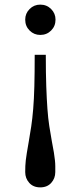

<svg xmlns="http://www.w3.org/2000/svg" viewBox="-20 -800 348 830"><path d="M89 -715Q89 -742 108 -761Q127 -780 154 -780Q182 -780 201 -761Q220 -742 220 -715Q220 -687 201 -668Q182 -649 154 -649Q127 -649 108 -668Q89 -687 89 -715ZM178 -563Q178 -483 180 -427Q182 -371 185 -329.5Q188 -288 193 -255.5Q198 -223 204 -190Q210 -160 213 -140.5Q216 -121 217.5 -107Q219 -93 219 -81.5Q219 -70 219 -56Q219 -29 201.5 -9.5Q184 10 154 10Q124 10 106.5 -9.5Q89 -29 89 -56Q89 -71 89.5 -82.5Q90 -94 91.5 -107.5Q93 -121 96 -139Q99 -157 104 -186Q110 -220 115 -253.5Q120 -287 123.5 -329Q127 -371 128.5 -427Q130 -483 130 -563Z"/></svg>

Font: Libre Baskerville
Style: Regular
Weight: 400
Designer: Pablo Impallari, Rodrigo Fuenzalida
Foundry: Pablo Impallari, Rodrigo Fuenzalida
Version: Version 1.000; ttfautohint (v0.93) -l 8 -r 50 -G 200 -x 14 -